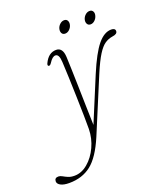

<svg xmlns="http://www.w3.org/2000/svg" viewBox="-266 -680 879 1027"><g transform="rotate(-20 173.5 -166.0)"><path d="M282 -252Q326 -357 363.2 -402.2Q400.5 -447.5 440.5 -447.5Q463.5 -447.5 463.5 -431Q463.5 -413.5 434 -410Q411 -406.5 391 -393.2Q371 -380 349.5 -346Q328 -312 300.5 -247L170 65.5Q127 167 75.8 207.2Q24.5 247.5 -49.5 247.5Q-81.5 247.5 -98.5 238Q-115.5 228.5 -115.5 215Q-115.5 194.5 -93.5 194.5Q-83.5 194.5 -72.2 201Q-61 207.5 -46.2 214Q-31.5 220.5 -10 220.5Q30.5 220.5 66.2 190.2Q102 160 124 112.2Q146 64.5 147 12Q147.5 -15.5 146.5 -64.2Q145.5 -113 144 -170.2Q142.5 -227.5 140.5 -281.2Q138.5 -335 136.5 -372Q134.5 -419.5 113 -419.5Q95.5 -419.5 77 -390Q68.5 -377 61 -379Q53 -382 58.5 -394.5Q82.5 -446 126.5 -446Q164 -446 166.5 -391Q167.5 -368.5 169 -324.2Q170.5 -280 171.8 -224Q173 -168 174.5 -109.5Q176 -51 177.5 -0.5ZM203 -511Q189.5 -511 184 -521.5Q178.5 -532 182 -546Q185.5 -560 196.8 -570.2Q208 -580.5 221.5 -580.5Q234.5 -580.5 240 -570.2Q245.5 -560 242 -546Q238.5 -532 227.5 -521.5Q216.5 -511 203 -511ZM347.5 -511Q334.5 -511 328.8 -521.5Q323 -532 326.5 -546Q330 -560 341.2 -570.2Q352.5 -580.5 366 -580.5Q379 -580.5 384.8 -570.2Q390.5 -560 386.5 -546Q383 -532 372 -521.5Q361 -511 347.5 -511Z"/></g></svg>

Font: Fraunces 72pt S050 Thin
Style: Italic
Weight: 100
Italic angle: -16°
Version: Version 1.000; ttfautohint (v1.8.3)